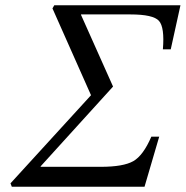

<svg xmlns="http://www.w3.org/2000/svg" viewBox="-20 -712 708 732"><path d="M20 -13 327 -349 180 -680 187 -692H668L631 -524H601Q608 -608 586 -632.5Q564 -657 477 -657H289V-655L411 -382L135 -78V-76H364Q450 -76 488 -97.5Q526 -119 557 -191H587L531 0H25Z"/></svg>

Font: Heuristica
Style: Italic
Weight: 400
Italic angle: -13°
Version: Version 1.0.2